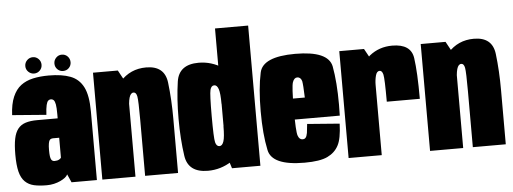

<svg xmlns="http://www.w3.org/2000/svg" viewBox="-51 -925 2862 1071"><g transform="rotate(-5 1380.0 -390.0)"><path d="M171 4.5Q192.5 4.5 212 0Q231.5 -4.5 247.5 -12Q263.5 -19.5 274.5 -28Q285.5 -36.5 289.5 -46L310 0H452V-384Q452 -473.5 428 -520.8Q404 -568 356.2 -586.2Q308.5 -604.5 234.5 -604.5Q186 -604.5 146.5 -595.8Q107 -587 78.5 -565.5Q50 -544 32.8 -504.2Q15.5 -464.5 12.5 -402L203 -387Q205 -424 209.5 -442Q214 -460 220.5 -465.5Q227 -471 234.5 -471Q244.5 -471 251 -464.5Q257.5 -458 260.8 -440Q264 -422 264 -385V-362H149Q111 -362 84.2 -353.5Q57.5 -345 41.2 -324.5Q25 -304 18 -269.2Q11 -234.5 11 -181Q11 -122 20.2 -85.2Q29.5 -48.5 49.8 -28.8Q70 -9 99.8 -2.2Q129.5 4.5 171 4.5ZM226.5 -126.5Q220.5 -126.5 215.8 -128.8Q211 -131 207.5 -137.2Q204 -143.5 202.2 -156Q200.5 -168.5 200.5 -190.5Q200.5 -212.5 202.8 -225.5Q205 -238.5 208.5 -244Q212 -249.5 217.5 -251.5Q223 -253.5 230 -253.5H263V-142Q260.5 -137.5 254.2 -133.5Q248 -129.5 240.8 -128Q233.5 -126.5 226.5 -126.5ZM155.5 -622.5Q174 -622.5 187.2 -635.8Q200.5 -649 200.5 -668Q200.5 -687 187.2 -700.5Q174 -714 155.5 -714Q136.5 -714 123 -700.5Q109.5 -687 109.5 -668Q109.5 -649 123 -635.8Q136.5 -622.5 155.5 -622.5ZM317.5 -622.5Q337 -622.5 350 -635.8Q363 -649 363 -668Q363 -687 350 -700.5Q337 -714 317.5 -714Q299 -714 285.8 -700.5Q272.5 -687 272.5 -668Q272.5 -649 285.5 -635.8Q298.5 -622.5 317.5 -622.5Z M482.5 0H668V-513.5L621.5 -598.5H482.5ZM722 0H906.5V-303.5Q906.5 -411.5 895 -506.8Q883.5 -602 780 -602Q691 -602 633 -536.5Q575 -471 575 -371L666 -358Q666 -415.5 673.8 -442Q681.5 -468.5 698 -468.5Q713 -468.5 717.5 -444.5Q722 -420.5 722 -312.5Z M1208.5 0H1367.5V-785H1182V-83.5ZM1074 2.5Q1146 2.5 1208 -37.5Q1270 -77.5 1270 -168.5L1181.5 -238Q1181.5 -177 1173.5 -153Q1165.5 -129 1150 -129Q1133 -129 1127 -152.8Q1121 -176.5 1121 -300Q1121 -422 1127 -445.8Q1133 -469.5 1150 -469.5Q1165.5 -469.5 1173.5 -445.8Q1181.5 -422 1181.5 -363L1270 -430Q1270 -521 1208 -561.8Q1146 -602.5 1074 -602.5Q963.5 -602.5 949.5 -508.2Q935.5 -414 935.5 -300.5Q935.5 -186.5 949.5 -92Q963.5 2.5 1074 2.5Z M1615 4.5V-126.5Q1597 -126.5 1589 -149.5Q1580.5 -171.5 1580.5 -301Q1580.5 -424.5 1589 -448.5Q1597.5 -473 1615 -473Q1634 -473 1641 -450Q1645 -430.5 1647.5 -357.5H1565V-240H1833Q1834 -269 1834 -301Q1834 -428.5 1817.5 -517Q1799.5 -605 1615 -605Q1432.5 -605 1414.5 -517.5Q1395.5 -430 1395.5 -302Q1395.5 -174 1414.5 -84.5Q1432 4.5 1615 4.5ZM1615 -126.5V4.5Q1702 4.5 1744 -16Q1785.5 -36 1805.5 -74Q1825.5 -110.5 1828.5 -195.5L1647.5 -209.5Q1644.5 -180.5 1642 -160Q1638.5 -140.5 1632 -133.5Q1626.5 -126.5 1615 -126.5Z M2101 -294.5H2286Q2286 -443.5 2274.5 -523.5Q2263 -603.5 2158 -603.5Q2084.5 -603.5 2030.2 -559.8Q1976 -516 1976 -407L2047 -393Q2047 -420.5 2053.5 -445Q2060 -469.5 2076 -469.5Q2090 -469.5 2095.5 -446.5Q2101 -423.5 2101 -294.5ZM1861.5 0H2047V-513L2000 -598.5H1861.5Z M2317.5 0H2503V-513.5L2456.5 -598.5H2317.5ZM2557 0H2741.5V-303.5Q2741.5 -411.5 2730 -506.8Q2718.5 -602 2615 -602Q2526 -602 2468 -536.5Q2410 -471 2410 -371L2501 -358Q2501 -415.5 2508.8 -442Q2516.5 -468.5 2533 -468.5Q2548 -468.5 2552.5 -444.5Q2557 -420.5 2557 -312.5Z"/></g></svg>

Font: Anybody ExtraCondensed Black
Style: Regular
Weight: 900
Width: 2
Version: Version 1.113;gftools[0.9.25]